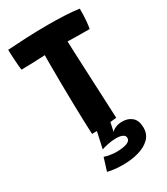

<svg xmlns="http://www.w3.org/2000/svg" viewBox="-222 -763 964 1110"><g transform="rotate(-30 260.0 -208.0)"><path d="M260.5 251.5Q221 251.5 193.8 247Q166.5 242.5 159 240L185.5 155Q197 159.5 221.8 163.8Q246.5 168 261 168Q308 168 333.8 158.5Q359.5 149 359.5 129.5Q359.5 113 343.2 105.5Q327 98 300.5 98Q273 98 244.5 104Q216 110 202.5 115.5L226.5 6.5Q207 7 194 7Q192 -29.5 190.2 -85Q188.5 -140.5 187.2 -204.2Q186 -268 185.2 -330.8Q184.5 -393.5 184.5 -445Q184.5 -468 184.5 -488Q184.5 -508 185 -524Q150.5 -522 107 -520.5Q63.5 -519 27 -518.5Q24.5 -529.5 22.8 -549.5Q21 -569.5 19.8 -592Q18.5 -614.5 17.8 -632.2Q17 -650 17 -656.5Q73 -660.5 144.8 -663.8Q216.5 -667 290 -667Q345.5 -667 398.2 -664.5Q451 -662 494.5 -656Q495 -614.5 492 -578.8Q489 -543 485 -525Q472 -525 445.2 -525.2Q418.5 -525.5 389 -525.8Q359.5 -526 338.5 -527Q339 -505 341 -460.2Q343 -415.5 345.5 -358.2Q348 -301 350.8 -241.5Q353.5 -182 355.8 -130Q358 -78 359.8 -43.8Q361.5 -9.5 361.5 -4Q346 -1.5 320 0.5L307.5 59.5Q316 48.5 335.8 40.2Q355.5 32 380 32Q419.5 32 444.8 54.5Q470 77 470 125Q470 168.5 441.2 196.5Q412.5 224.5 365 238Q317.5 251.5 260.5 251.5Z"/></g></svg>

Font: Grandstander
Style: Bold
Weight: 700
Designer: Tyler Finck
Foundry: Etcetera Type Co
Version: Version 1.200; ttfautohint (v1.8.3)